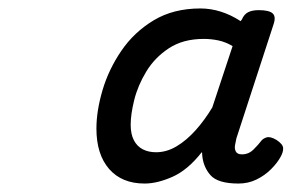

<svg xmlns="http://www.w3.org/2000/svg" viewBox="-20 -1026 690 454"><path d="M322 -592Q268 -592 238 -626.5Q208 -661 208 -722Q208 -764 222.5 -813Q237 -862 267 -906Q297 -950 343.5 -978Q390 -1006 454 -1006Q478 -1006 502 -998.5Q526 -991 549 -976L552 -980Q557 -992 566.5 -997Q576 -1002 592 -1002Q616 -1002 624.5 -994.5Q633 -987 627 -969L539 -699Q538 -693 536 -684Q534 -675 537.5 -668Q541 -661 552 -661Q568 -661 579.5 -672.5Q591 -684 597 -692Q601 -698 610 -701Q619 -704 634 -695Q649 -685 649.5 -676Q650 -667 644 -656Q636 -641 621 -626Q606 -611 586.5 -601.5Q567 -592 544 -592Q495 -592 477.5 -612Q460 -632 458 -661Q458 -663 458 -664Q458 -665 457 -666Q424 -624 388 -608Q352 -592 322 -592ZM289 -731Q289 -709 296.5 -694.5Q304 -680 317.5 -673Q331 -666 349 -666Q374 -666 397.5 -680Q421 -694 442.5 -718Q464 -742 482 -772L530 -917Q513 -927 496 -930.5Q479 -934 462 -934Q413 -934 379.5 -912Q346 -890 326 -857Q306 -824 297.5 -790Q289 -756 289 -731Z"/></svg>

Font: Playwrite IE
Style: Regular
Weight: 400
Designer: Veronika Burian, José Scaglione
Foundry: TypeTogether
Version: Version 1.002